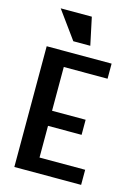

<svg xmlns="http://www.w3.org/2000/svg" viewBox="-124 -893 686 960"><g transform="rotate(15 219.0 -413.0)"><path d="M48.8 -625H384.8V-546.9H158.2V-320.3H332V-242.2H158.2V-78.1H394.5V0H48.8ZM170.9 -683.6 67.4 -826.2H228.5L258.8 -683.6Z"/></g></svg>

Font: Sudo
Style: Bold
Weight: 700
Monospace: yes
Designer: Jens Kutilek
Foundry: Jens Kutilek
Version: Version 0.040